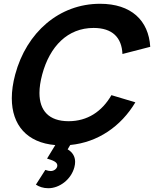

<svg xmlns="http://www.w3.org/2000/svg" viewBox="-20 -755 816 1017"><path d="M343.2 -113C238.8 -113 189 -169.3 189 -262.5C189 -291.6 193.9 -324.3 203.4 -360C243.6 -510 338.6 -607 475.6 -607C575.6 -607 624.9 -556 628.6 -469L775.8 -507C767.3 -647 674.9 -735 509.9 -735C293.9 -735 120.4 -584 60.4 -360C48.4 -315.1 42.5 -273.1 42.5 -234.6C42.5 -92.5 123.1 0.9 272.8 13.5L229.2 85C258.3 94 283.6 102.2 283.6 121.3C283.6 123.4 283.3 125.6 282.7 128C279.7 139 266.5 151 248.5 151C240.5 151 232 149 220.1 145L170.2 223C187.3 234 208.1 242 236.1 242C294.1 242 356.2 197 373.9 131C376.6 120.8 377.9 111.3 377.9 102.4C377.9 73.6 364 51.3 338.3 36L352 13C498.2 -1 620.9 -85.5 697 -213L570.2 -251C519.9 -164 443.2 -113 343.2 -113Z"/></svg>

Font: Manrope
Style: ExtraBoldItalic
Weight: 800
Italic angle: -15°
Designer: Mikhail Sharanda
Foundry: Mikhail Sharanda
Version: Version 4.502;hotconv 1.0.109;makeotfexe 2.5.65596